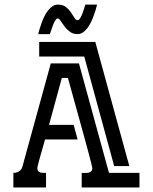

<svg xmlns="http://www.w3.org/2000/svg" viewBox="-20 -829 676 849"><path d="M196.8 -276.9H305.7L323.2 -212.4H179.2Q178.2 -208.5 175.3 -198.2Q172.4 -188 168.5 -174.6Q164.6 -161.1 160.4 -146.5Q156.2 -131.8 152.8 -119.1Q149.4 -106.4 147.2 -97.4Q145 -88.4 145 -85.9Q145 -77.1 148.7 -72.8Q152.3 -68.4 158.2 -66.4Q164.1 -64.5 170.9 -64.5Q177.7 -64.5 183.6 -64.5V0H39.1V-64.5Q53.7 -64.5 64.7 -71.8Q75.7 -79.1 79.6 -93.8L204.6 -548.8H329.1L461.9 -64.5H596.7V0H341.3V-64.5Q347.7 -64.5 355.7 -64.2Q363.8 -64 371.1 -65.4Q378.4 -66.9 383.3 -71.5Q388.2 -76.2 388.2 -85.9Q388.2 -88.4 384 -105.2Q379.9 -122.1 372.8 -148.4Q365.7 -174.8 356.7 -208Q347.7 -241.2 337.9 -276.4Q328.1 -311.5 318.6 -345.7Q309.1 -379.9 301.3 -408.4Q293.5 -437 287.8 -457.3Q282.2 -477.5 280.3 -484.4H253.4ZM401.4 -643.6 551.8 -94.7H484.9L352.5 -579.1H153.3V-643.6ZM322.8 -739.7Q329.1 -739.7 334.5 -748.5Q339.8 -757.3 344.5 -769Q349.1 -780.8 352.3 -792Q355.5 -803.2 357.4 -808.6H409.2Q407.2 -799.3 403.3 -786.4Q399.4 -773.4 394 -758.8Q388.7 -744.1 381.6 -729.7Q374.5 -715.3 365.7 -703.9Q356.9 -692.4 346.2 -685.3Q335.4 -678.2 322.8 -678.2Q302.7 -678.2 288.6 -689Q274.4 -699.7 264.6 -712.9Q254.9 -726.1 248 -736.8Q241.2 -747.6 235.8 -747.6Q230 -747.6 224.4 -738.5Q218.8 -729.5 214.1 -717.8Q209.5 -706.1 206.1 -694.6Q202.6 -683.1 200.7 -678.2H148.9Q150.9 -687 154.8 -700.2Q158.7 -713.4 164.1 -728Q169.4 -742.7 176.5 -757.1Q183.6 -771.5 192.6 -783Q201.7 -794.4 212.4 -801.5Q223.1 -808.6 235.8 -808.6Q258.3 -808.6 271.7 -797.9Q285.2 -787.1 293.9 -774.2Q302.7 -761.2 309.1 -750.5Q315.4 -739.7 322.8 -739.7Z"/></svg>

Font: Isar CAT
Style: Regular
Weight: 400
Designer: Digitized by Peter Wiegel
Foundry: CAT-Fonts, Peter Wiegel
Version: Version 1.000; ttfautohint (v1.3)